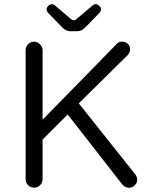

<svg xmlns="http://www.w3.org/2000/svg" viewBox="-20 -876 694 896"><path d="M305.7 -730.5H342.8Q360.4 -730.5 377 -747.1L444.3 -816.4Q451.2 -824.2 451.2 -833Q451.2 -840.8 443.4 -848.6Q435.5 -856.4 426.8 -856.4Q418 -856.4 412.1 -850.6L335.9 -786.1Q331.1 -781.2 325.2 -781.2Q319.3 -781.2 312.5 -786.1L236.3 -850.6Q230.5 -856.4 221.7 -856.4Q212.9 -856.4 205.1 -848.6Q197.3 -840.8 197.3 -832.5Q197.3 -824.2 204.1 -816.4L271.5 -747.1Q288.1 -730.5 305.7 -730.5ZM178.7 -39.1V-224.6L295.9 -341.8Q550.8 -15.6 551.8 -13.7Q564.5 0 582 0Q597.7 0 608.9 -11.2Q620.1 -22.5 620.1 -37.1Q620.1 -51.8 610.4 -63.5L347.7 -393.6L577.1 -620.1Q586.9 -631.8 586.9 -646.5Q586.9 -662.1 576.2 -671.9Q565.4 -681.6 549.8 -681.6Q532.2 -681.6 521.5 -668Q521.5 -667 178.7 -317.4V-641.6Q178.7 -657.2 166.5 -669.4Q154.3 -681.6 138.7 -681.6Q127.9 -681.6 122.1 -677.7Q99.6 -664.1 99.6 -641.6V-39.1Q99.6 -23.4 111.3 -11.7Q123 0 138.7 0Q155.3 0 167 -11.7Q178.7 -23.4 178.7 -39.1Z"/></svg>

Font: FakePearl
Style: Light
Weight: 350
Version: Version 1.2